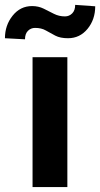

<svg xmlns="http://www.w3.org/2000/svg" viewBox="-67 -761 407 781"><path d="M207 -528.3V0H65.4V-528.3ZM238.8 -741.2 320.3 -735.4Q320.3 -681.6 289.1 -643.6Q257.8 -605.5 209.5 -605.5Q178.2 -605.5 158 -616Q137.7 -626.5 119.6 -637Q101.6 -647.5 75.7 -647.5Q58.6 -647.5 46.6 -635.5Q34.7 -623.5 34.7 -601.1L-46.9 -605.5Q-46.9 -658.2 -15.6 -697.3Q15.6 -736.3 63.5 -736.3Q89.4 -736.3 110.6 -725.8Q131.8 -715.3 152.3 -704.8Q172.9 -694.3 197.3 -694.3Q214.4 -694.3 226.6 -706.5Q238.8 -718.7 238.8 -741.2Z"/></svg>

Font: RobotoDEMO
Style: Regular
Weight: 400
Designer: Christian Robertson
Foundry: Google
Version: Version 2.136